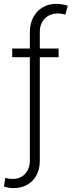

<svg xmlns="http://www.w3.org/2000/svg" viewBox="-29 -759 365 978"><path d="M269.5 -467.8H173.8V58.6Q173.8 102.1 156.7 133.8Q139.6 165.5 109.1 182.4Q78.6 199.2 39.1 199.2Q17.6 199.2 -8.8 191.4L-2 146.5Q10.7 152.3 39.1 152.3Q62 152.3 81.3 140.9Q100.6 129.4 111.8 108.2Q123 86.9 123 58.6V-467.8H33.2V-511.7H123V-594.7Q123 -638.7 140.9 -671.6Q158.7 -704.6 189 -721.9Q219.2 -739.3 256.8 -739.3Q272.9 -739.3 288.8 -736.6Q304.7 -733.9 316.4 -729.5L303.7 -684.6Q293 -687.5 284.9 -689Q276.9 -690.4 266.6 -690.4Q225.1 -690.4 199.5 -665Q173.8 -639.6 173.8 -594.7V-511.7H269.5Z"/></svg>

Font: Pretendard Std ExtraLight
Style: Regular
Weight: 200
Designer: Base glyphs from Inter by Rasmus Andersson; Hangeul glyphs from Noto Sans CJK(Source Han Sans) by Jang Soo-young and Kan
Foundry: Kil Hyung-jin
Version: Version 1.309